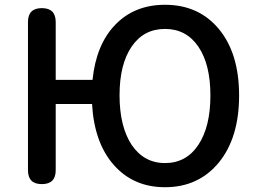

<svg xmlns="http://www.w3.org/2000/svg" viewBox="-20 -770 1076 803"><path d="M670 13Q538 13 456 -80Q374 -173 365 -335H213V-58Q213 0 155 0Q97 0 97 -58V-678Q97 -736 155 -736Q213 -736 213 -678V-436H290H367Q382 -584 462.5 -667Q543 -750 670 -750Q811 -750 895 -649Q980 -547 980 -370.5Q980 -194 895 -90Q810 13 670 13ZM670 -88Q759 -88 809.5 -164Q860 -240 860 -370.5Q860 -501 809.5 -575Q759 -649 670 -649Q581 -649 530.5 -575Q480 -501 480 -371.5Q480 -242 530 -165Q582 -88 670 -88Z"/></svg>

Font: GenSenRounded TW M
Style: Regular
Weight: 500
Version: Version 1.501;PS 1;hotconv 16.6.51;makeotf.lib2.5.65220